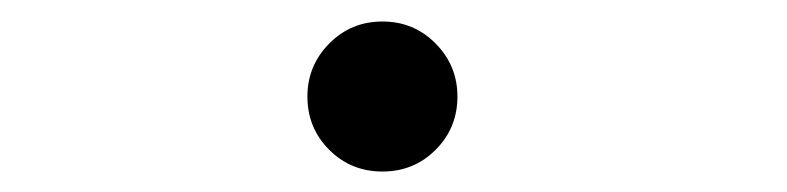

<svg xmlns="http://www.w3.org/2000/svg" viewBox="-20 -152 750 183"><path d="M273 -60Q273 -89.5 293.8 -110.5Q314.5 -131.5 344.5 -131.5Q374.5 -131.5 395.2 -110.5Q416 -89.5 416 -60Q416 -30 395.2 -9.2Q374.5 11.5 344.5 11.5Q314.5 11.5 293.8 -9.2Q273 -30 273 -60Z"/></svg>

Font: League Mono Light
Style: Regular
Weight: 300
Width: 6
Designer: Tyler Finck
Foundry: The League of Moveable Type / Tyler Finck
Version: Version 2.210